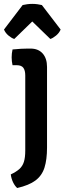

<svg xmlns="http://www.w3.org/2000/svg" viewBox="-32 -748 334 988"><path d="M210 11Q210 73 197 114.2Q184 155.5 150.8 180.5Q117.5 205.5 56.5 219.5Q44.5 209 35.2 189.8Q26 170.5 23.5 149.5Q52 136 68 121.5Q84 107 91 84.8Q98 62.5 98 26.5V-359.5Q98 -385.5 88.2 -399Q78.5 -412.5 53.5 -412.5H32.5Q28 -432.5 28 -452.5Q28 -462 29 -472.5Q30 -483 32.5 -493.5Q54.5 -496 76.2 -497Q98 -498 110.5 -498H125.5Q165 -498 187.5 -472.8Q210 -447.5 210 -403.5ZM183.5 -722 280 -596Q272.5 -578 256.2 -564.8Q240 -551.5 227 -547.5L134 -637.5L41.5 -547.5Q28 -551.5 12 -564.8Q-4 -578 -11.5 -596L84.5 -722Q94.5 -724.5 107.5 -726.2Q120.5 -728 134 -728Q148 -728 161 -726.2Q174 -724.5 183.5 -722Z"/></svg>

Font: Signika Light Medium
Style: Regular
Weight: 500
Version: Version 2.003;gftools[0.9.32]